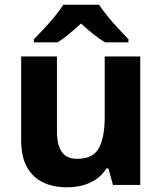

<svg xmlns="http://www.w3.org/2000/svg" viewBox="-20 -786 690 816"><path d="M576 -546V0H460L441 -70H432Q415 -42 388.5 -24Q362 -6 330.5 2Q299 10 264 10Q206 10 162.5 -11Q119 -32 94.5 -76Q70 -120 70 -190V-546H222V-228Q222 -170 242.5 -140.5Q263 -111 308 -111Q376 -111 400.5 -157Q425 -203 425 -290V-546ZM401 -766Q416 -743 438.5 -715.5Q461 -688 485 -662.5Q509 -637 526 -619V-606H427Q401 -621 376 -641.5Q351 -662 324 -686Q298 -662 274.5 -642.5Q251 -623 225 -606H124V-619Q143 -638 166.5 -663.5Q190 -689 212.5 -716Q235 -743 249 -766Z"/></svg>

Font: Noto Sans Cherokee
Style: Regular
Weight: 400
Designer: Monotype Design Team
Foundry: Monotype Imaging Inc.
Version: Version 2.001